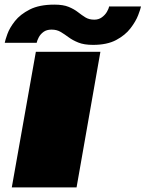

<svg xmlns="http://www.w3.org/2000/svg" viewBox="-42 -810 629 830"><path d="M9 0 113 -586H392L289 0ZM360 -616Q321.5 -616 296.8 -626Q272 -636 254.5 -649Q237 -662 220.2 -672Q203.5 -682 181 -682Q159.5 -682 146 -672Q132.5 -662 125.5 -648.5Q118.5 -635 116.5 -625H-21.5Q-19.5 -636.5 -10 -663Q-0.5 -689.5 22.5 -718.8Q45.5 -748 86.8 -769Q128 -790 193 -790Q231.5 -790 255 -780.2Q278.5 -770.5 295 -757.5Q311.5 -744.5 327.2 -734.8Q343 -725 365.5 -725Q384.5 -725 398.2 -735Q412 -745 420 -758.5Q428 -772 429.5 -782H567.5Q565.5 -771 555.2 -744.2Q545 -717.5 522.2 -687.8Q499.5 -658 460.2 -637Q421 -616 360 -616Z"/></svg>

Font: Anybody UltraExpanded Black
Style: Italic
Weight: 900
Width: 9
Italic angle: -10°
Designer: Tyler Finck
Foundry: Etcetera Type Company
Version: Version 1.010; ttfautohint (v1.8.3) -l 8 -r 50 -G 200 -x 14 